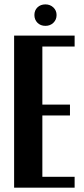

<svg xmlns="http://www.w3.org/2000/svg" viewBox="-20 -863 385 883"><path d="M189 -842.8Q210.4 -842.8 225.3 -828.9Q240.2 -814.9 240.2 -793.9Q240.2 -772.5 225.6 -758.3Q210.9 -744.1 189 -744.1Q166.5 -744.1 152.3 -758.3Q138.2 -772.5 138.2 -793.9Q138.2 -815.4 152.3 -829.1Q166.5 -842.8 189 -842.8ZM44.9 -699.2H323.2V-648.9H174.8V-381.8H301.8V-332H174.8V-49.8H323.2V0H44.9Z"/></svg>

Font: Moniqa Black Paragraph
Style: Regular
Weight: 900
Designer: Rajesh Rajput
Foundry: Rajesh Rajput
Version: Version 1.000